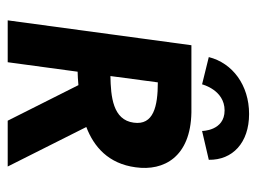

<svg xmlns="http://www.w3.org/2000/svg" viewBox="-102 -548 651 486"><g transform="rotate(90 223.0 -305.5)"><path d="M95 -465 32 0H138L162 -177C172 -177 183 -178 196 -179L286 0H402L302 -199C352 -218 395 -255 404 -324C414 -395 378 -463 265 -465ZM173 -260 189 -380C250 -380 298 -369 291 -319C284 -266 225 -261 173 -260ZM194 -492C194 -492 208 -549 260 -549C312 -549 312 -492 312 -492L385 -509C386 -569 342 -611 269 -611C196 -611 140 -569 125 -509Z"/></g></svg>

Font: Hussar Tani
Style: Kurs
Weight: 700
Foundry: Cannot Into Space Fonts
Version: Version 0.92